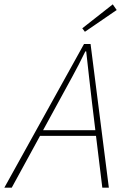

<svg xmlns="http://www.w3.org/2000/svg" viewBox="-66 -862 566 882"><path d="M324 -716 312 -732 452 -842 470 -816ZM204 -396 132 -264H372L356 -396Q350 -452 343 -509Q336 -566 330 -626H326Q296 -564 266 -509.5Q236 -455 204 -396ZM-46 0 320 -660H350L434 0H404L375 -238H118L-12 0Z"/></svg>

Font: TypoPRO Source Sans Pro
Style: Italic
Weight: 200
Italic angle: -11°
Designer: Paul D. Hunt
Foundry: Adobe Systems Incorporated
Version: Version 1.075;PS 2.000;hotconv 1.0.86;makeotf.lib2.5.63406